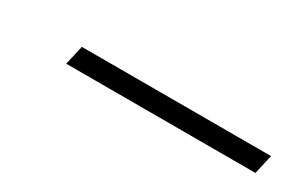

<svg xmlns="http://www.w3.org/2000/svg" viewBox="-5 -943 492 330"><g transform="rotate(30 241.5 -778.5)"><path d="M99.1 -759.8 107.9 -798.3H483.4L474.6 -759.8Z"/></g></svg>

Font: Open Sans Condensed Light
Style: Italic
Weight: 300
Width: 3
Italic angle: -12°
Designer: Monotype Design Team
Foundry: Monotype Imaging Inc.
Version: Version 3.000; ttfautohint (v1.8.4)